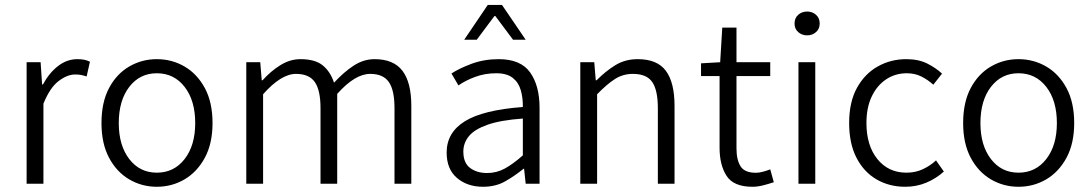

<svg xmlns="http://www.w3.org/2000/svg" viewBox="-20 -731 4343 764"><path d="M85.9 0V-483.4H141.6L147.5 -395H150.9Q175.3 -440.4 210.7 -468Q246.1 -495.6 287.6 -495.6Q302.7 -495.6 314.5 -493.4Q326.2 -491.2 337.9 -485.4L324.7 -426.8Q312.5 -430.7 303 -432.6Q293.5 -434.6 278.8 -434.6Q247.6 -434.6 213.1 -408.4Q178.7 -382.3 152.8 -318.4V0Z M604 12.2Q544.4 12.2 494.1 -17.3Q443.8 -46.9 413.8 -103.5Q383.8 -160.2 383.8 -241.2Q383.8 -323.7 413.8 -380.4Q443.8 -437 494.1 -466.3Q544.4 -495.6 604 -495.6Q664.1 -495.6 714.4 -466.3Q764.6 -437 795.2 -380.4Q825.7 -323.7 825.7 -241.2Q825.7 -160.2 795.2 -103.5Q764.6 -46.9 714.4 -17.3Q664.1 12.2 604 12.2ZM604 -43.9Q672.4 -43.9 714.6 -98.1Q756.8 -152.3 756.8 -241.2Q756.8 -331.1 714.6 -385.3Q672.4 -439.5 604 -439.5Q536.1 -439.5 494.4 -385.3Q452.6 -331.1 452.6 -241.2Q452.6 -152.3 494.4 -98.1Q536.1 -43.9 604 -43.9Z M960 0V-483.4H1015.6L1021.5 -411.6H1024.9Q1056.6 -447.3 1095.2 -471.4Q1133.8 -495.6 1175.8 -495.6Q1233.9 -495.6 1264.4 -470.7Q1294.9 -445.8 1309.1 -401.9Q1348.6 -444.8 1387.9 -470.2Q1427.2 -495.6 1470.2 -495.6Q1546.4 -495.6 1581.5 -449.2Q1616.7 -402.8 1616.7 -309.6V0H1549.8V-300.3Q1549.8 -372.1 1527.3 -404.5Q1504.9 -437 1453.1 -437Q1392.6 -437 1321.8 -357.4V0H1255.4V-300.3Q1255.4 -372.1 1232.7 -404.5Q1210 -437 1157.7 -437Q1098.6 -437 1026.9 -356V0Z M1901.9 12.2Q1839.8 12.2 1798.6 -22.7Q1757.3 -57.6 1757.3 -124Q1757.3 -203.6 1829.8 -248.5Q1902.3 -293.5 2060.5 -305.2Q2061 -341.8 2052.2 -372.3Q2043.5 -402.8 2020.3 -421.1Q1997.1 -439.5 1954.6 -439.5Q1909.2 -439.5 1870.1 -424.8Q1831.1 -410.2 1804.2 -391.1L1776.4 -438.5Q1806.6 -458.5 1856.2 -477.1Q1905.8 -495.6 1964.4 -495.6Q2051.8 -495.6 2089.4 -442.9Q2127 -390.1 2127 -301.8V0H2071.8L2065.4 -59.6H2063.5Q2027.8 -30.8 1990 -9.3Q1952.1 12.2 1901.9 12.2ZM1918.5 -42.5Q1956.1 -42.5 1989 -60.5Q2022 -78.6 2060.5 -112.8V-259.3Q1971.7 -252.9 1919.9 -234.6Q1868.2 -216.3 1845.9 -189.2Q1823.7 -162.1 1823.7 -127.9Q1823.7 -82.5 1850.8 -62.5Q1877.9 -42.5 1918.5 -42.5ZM1827.1 -572.8 1920.9 -711.4H1977.5L2071.8 -572.8H2021.5L1951.2 -667H1947.3L1877 -572.8Z M2289.1 0V-483.4H2344.7L2350.6 -411.6H2354Q2389.2 -447.3 2428.2 -471.4Q2467.3 -495.6 2517.6 -495.6Q2595.2 -495.6 2629.6 -449.2Q2664.1 -402.8 2664.1 -309.6V0H2597.7V-300.3Q2597.7 -372.1 2575.4 -404.5Q2553.2 -437 2498.5 -437Q2459 -437 2427.2 -416.7Q2395.5 -396.5 2356 -356V0Z M2974.1 12.2Q2899.4 12.2 2871.3 -31Q2843.3 -74.2 2843.3 -143.1V-428.2H2769.5V-479L2845.7 -483.4L2854 -621.1H2910.6V-483.4H3044.9V-428.2H2910.6V-140.6Q2910.6 -95.2 2926.8 -69.3Q2942.9 -43.5 2987.8 -43.5Q3001 -43.5 3016.8 -47.9Q3032.7 -52.2 3044.9 -57.1L3059.1 -5.9Q3038.6 1 3016.4 6.6Q2994.1 12.2 2974.1 12.2Z M3157.2 0V-483.4H3224.1V0ZM3191.9 -590.3Q3170.9 -590.3 3156.2 -603.3Q3141.6 -616.2 3141.6 -637.2Q3141.6 -659.2 3156.2 -672.1Q3170.9 -685.1 3191.9 -685.1Q3212.4 -685.1 3227.1 -672.1Q3241.7 -659.2 3241.7 -637.2Q3241.7 -616.2 3227.1 -603.3Q3212.4 -590.3 3191.9 -590.3Z M3582 12.2Q3518.6 12.2 3468 -17.1Q3417.5 -46.4 3388.2 -103Q3358.9 -159.7 3358.9 -241.7Q3358.9 -325.2 3390.1 -381.6Q3421.4 -438 3473.1 -466.8Q3524.9 -495.6 3585.9 -495.6Q3634.8 -495.6 3669.4 -478.3Q3704.1 -460.9 3728.5 -438L3693.8 -394Q3671.4 -414.1 3645.8 -426.8Q3620.1 -439.5 3588.4 -439.5Q3542.5 -439.5 3506.1 -415.3Q3469.7 -391.1 3448.7 -346.9Q3427.7 -302.7 3427.7 -241.7Q3427.7 -151.9 3471.4 -97.9Q3515.1 -43.9 3586.9 -43.9Q3623 -43.9 3652.6 -57.9Q3682.1 -71.8 3704.6 -92.8L3735.8 -48.3Q3704.1 -20 3665.3 -3.9Q3626.5 12.2 3582 12.2Z M4032.7 12.2Q3973.1 12.2 3922.9 -17.3Q3872.6 -46.9 3842.5 -103.5Q3812.5 -160.2 3812.5 -241.2Q3812.5 -323.7 3842.5 -380.4Q3872.6 -437 3922.9 -466.3Q3973.1 -495.6 4032.7 -495.6Q4092.8 -495.6 4143.1 -466.3Q4193.4 -437 4223.9 -380.4Q4254.4 -323.7 4254.4 -241.2Q4254.4 -160.2 4223.9 -103.5Q4193.4 -46.9 4143.1 -17.3Q4092.8 12.2 4032.7 12.2ZM4032.7 -43.9Q4101.1 -43.9 4143.3 -98.1Q4185.5 -152.3 4185.5 -241.2Q4185.5 -331.1 4143.3 -385.3Q4101.1 -439.5 4032.7 -439.5Q3964.8 -439.5 3923.1 -385.3Q3881.3 -331.1 3881.3 -241.2Q3881.3 -152.3 3923.1 -98.1Q3964.8 -43.9 4032.7 -43.9Z"/></svg>

Font: Varta Light Light
Style: Regular
Weight: 300
Version: Version 1.004